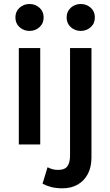

<svg xmlns="http://www.w3.org/2000/svg" viewBox="-20 -742 566 986"><path d="M76.6 0V-495H186.6V0ZM131.6 -583.2Q101.9 -583.2 80.5 -602.4Q59.1 -621.6 59.1 -652.4Q59.1 -683.1 80.5 -702.3Q101.9 -721.5 131.6 -721.5Q161.2 -721.5 182.6 -702.3Q204.1 -683.1 204.1 -652.4Q204.1 -621.6 182.6 -602.4Q161.2 -583.2 131.6 -583.2ZM301.2 225Q268.4 225 244 218.8Q219.6 212.5 198.4 201.4L224.2 116.9Q236.6 123.1 249.1 126.8Q261.6 130.5 279.3 130.5Q312.3 130.5 326 111.9Q339.7 93.3 339.7 57V-495H449.7V67.4Q449.7 115.6 431.3 150.9Q413 186.2 379.6 205.6Q346.2 225 301.2 225ZM394.7 -583.2Q365.1 -583.2 343.6 -602.4Q322.2 -621.6 322.2 -652.4Q322.2 -683.1 343.6 -702.3Q365.1 -721.5 394.7 -721.5Q424.3 -721.5 445.8 -702.3Q467.2 -683.1 467.2 -652.4Q467.2 -621.6 445.8 -602.4Q424.3 -583.2 394.7 -583.2Z"/></svg>

Font: Geologica Thin
Style: Regular
Weight: 100
Version: Version 1.010;gftools[0.9.28]